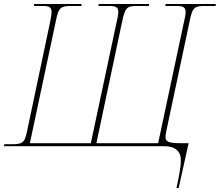

<svg xmlns="http://www.w3.org/2000/svg" viewBox="-37 -734 1104 964"><path d="M849 210H860L910 -15H868C808 -15 794 -24 794 -46C794 -53 795 -61 797 -71L917 -636C929 -693 938 -704 988 -704H1045L1047 -714H795L793 -704H848C881 -704 895 -699 895 -673C895 -660 891 -642 885 -616L757 -15H447L575 -620C591 -697 600 -704 650 -704H710L712 -714H459L457 -704H510C543 -704 557 -699 557 -673C557 -660 553 -642 547 -616L419 -15H113L245 -636C257 -692 266 -704 316 -704H371L373 -714H135L133 -704H176C209 -704 222 -699 222 -673C222 -660 218 -642 213 -616L98 -71C87 -21 78 -10 28 -10H-15L-17 0H788C845 0 871 28 871 69C871 113 859 161 849 210Z"/></svg>

Font: Noto Serif Display Thin
Style: Italic
Weight: 100
Italic angle: -12°
Designer: Monotype Design Team
Foundry: Monotype Imaging Inc.
Version: Version 2.009